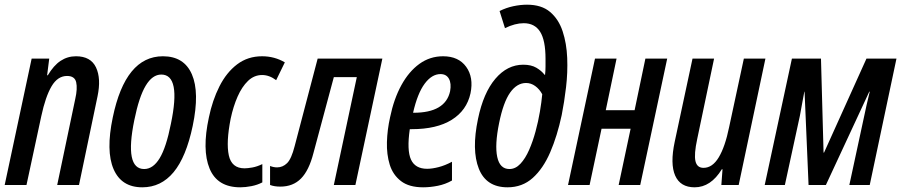

<svg xmlns="http://www.w3.org/2000/svg" viewBox="-22 -789 3844 819"><path d="M-2 0 113 -539H188L179 -468H182Q207 -510 236.5 -529.5Q266 -549 302 -549Q365 -549 387.5 -501.5Q410 -454 394 -378L315 0H222L299 -367Q309 -411 303 -438Q297 -465 264 -465Q224 -465 198 -421Q172 -377 154 -293L91 0Z M585 10Q496 10 462.5 -67.5Q429 -145 459 -288Q513 -549 673 -549Q763 -549 796.5 -472Q830 -395 800 -252Q772 -119 718.5 -54.5Q665 10 585 10ZM593 -68Q631 -68 659 -114Q687 -160 707 -261Q751 -471 666 -471Q628 -471 599.5 -423.5Q571 -376 551 -277Q508 -68 593 -68Z M1003 10Q905 10 872 -70Q839 -150 869 -288Q884 -361 914 -420.5Q944 -480 989.5 -514.5Q1035 -549 1096 -549Q1149 -549 1193 -523L1156 -447Q1127 -469 1096 -469Q1062 -469 1036 -444Q1010 -419 991.5 -377Q973 -335 962 -283Q942 -182 954 -126.5Q966 -71 1021 -71Q1034 -71 1054 -74.5Q1074 -78 1097 -89V-11Q1076 0 1050.5 5Q1025 10 1003 10Z M1174 7Q1148 7 1130 0V-81Q1145 -75 1160 -75Q1184 -75 1202.5 -93Q1221 -111 1235 -166L1333 -539H1609L1494 0H1402L1500 -460H1402L1315 -136Q1296 -62 1262 -27.5Q1228 7 1174 7Z M1783 10Q1723 10 1688.5 -16.5Q1654 -43 1640.5 -86.5Q1627 -130 1628.5 -183Q1630 -236 1642 -289Q1658 -367 1690 -425.5Q1722 -484 1767 -516.5Q1812 -549 1868 -549Q1934 -549 1966.5 -504Q1999 -459 1985 -391Q1969 -318 1905 -278Q1841 -238 1734 -238H1726Q1713 -148 1731 -108.5Q1749 -69 1800 -69Q1821 -69 1848.5 -76Q1876 -83 1906 -99V-19Q1878 -3 1845.5 3.5Q1813 10 1783 10ZM1857 -473Q1820 -473 1789.5 -432Q1759 -391 1740 -308H1742Q1878 -308 1898 -400Q1904 -433 1893 -453Q1882 -473 1857 -473Z M2143 10Q2052 10 2020.5 -69.5Q1989 -149 2017 -282Q2040 -393 2091 -453Q2142 -513 2210 -513Q2244 -513 2266 -500Q2288 -487 2301 -470H2303Q2305 -487 2305 -505.5Q2305 -524 2305 -538Q2305 -617 2282 -653.5Q2259 -690 2212 -690Q2175 -690 2132 -669L2109 -742Q2137 -756 2167.5 -762.5Q2198 -769 2226 -769Q2288 -769 2324.5 -738Q2361 -707 2378 -655.5Q2395 -604 2397.5 -542Q2400 -480 2392.5 -416.5Q2385 -353 2374 -298Q2355 -209 2325 -139.5Q2295 -70 2250.5 -30Q2206 10 2143 10ZM2151 -68Q2177 -68 2198 -90.5Q2219 -113 2235 -149.5Q2251 -186 2262.5 -228.5Q2274 -271 2281 -312.5Q2288 -354 2291 -387Q2279 -409 2261 -422Q2243 -435 2222 -435Q2183 -435 2154 -394Q2125 -353 2107 -264Q2088 -171 2099 -119.5Q2110 -68 2151 -68Z M2401 0 2516 -539H2608L2562 -319H2685L2731 -539H2824L2709 0H2617L2668 -240H2544L2493 0Z M2941 10Q2880 10 2858 -40Q2836 -90 2856 -184L2932 -539H3024L2952 -196Q2938 -131 2944.5 -102Q2951 -73 2979 -73Q3017 -73 3044 -118Q3071 -163 3088 -246L3151 -539H3243L3129 0H3055L3060 -67H3057Q3010 10 2941 10Z M3240 0 3356 -539H3480L3491 -138H3493L3674 -539H3802L3688 0H3601L3662 -283Q3668 -313 3674.5 -341Q3681 -369 3688 -398H3686L3501 0H3427L3410 -398H3409Q3404 -372 3399.5 -347Q3395 -322 3390 -295L3326 0Z"/></svg>

Font: Noto Sans ExtraCondensed Medium
Style: Italic
Weight: 500
Width: 2
Italic angle: -12°
Designer: Monotype Design Team
Foundry: Monotype Imaging Inc.
Version: Version 2.013; ttfautohint (v1.8.4.7-5d5b)